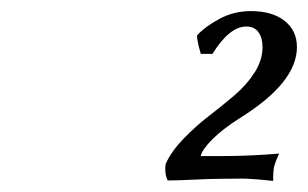

<svg xmlns="http://www.w3.org/2000/svg" viewBox="-20 -707 555 346"><path d="M423.8 -659.2Q393.6 -659.2 362.8 -609.9H341.8Q335 -633.8 335 -643.1Q349.1 -658.7 375.2 -672.9Q401.4 -687 432.1 -687Q470.7 -687 492.9 -669.4Q515.1 -651.9 515.1 -622.1Q515.1 -558.1 412.1 -494.1Q381.3 -474.6 362.8 -456.1Q344.2 -437.5 341.8 -425.8H382.8Q428.7 -425.8 482.9 -430.2Q476.1 -415 474.1 -407.2Q472.2 -399.4 472.2 -380.9Q456.1 -382.8 443.1 -383.8Q430.2 -384.8 424.1 -385Q418 -385.3 402.3 -385Q386.7 -384.8 378.9 -384.8Q360.4 -384.8 330.3 -383.3Q300.3 -381.8 282.2 -381.8Q277.8 -390.6 277.8 -402.8Q277.8 -409.2 278.8 -412.1Q288.6 -434.1 310.5 -456.8Q332.5 -479.5 356 -497.6Q379.4 -515.6 401.9 -534.7Q424.3 -553.7 438.7 -576.2Q453.1 -598.6 453.1 -622.1Q453.1 -638.7 445.8 -648.9Q438.5 -659.2 423.8 -659.2Z"/></svg>

Font: Linear Smooth
Style: Italic
Weight: 400
Designer: Philipp H. Poll, Flanker
Foundry: Philipp H. Poll, reworked by Flanker
Version: Version 1.061 | FøM Fix